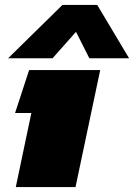

<svg xmlns="http://www.w3.org/2000/svg" viewBox="-20 -758 543 778"><path d="M13 -522 233 -738H374L503 -522H342L288 -629L193 -522ZM44 0 107 -300H41L98 -474H386L286 0Z"/></svg>

Font: Kanit Black
Style: Italic
Weight: 900
Italic angle: -12°
Designer: Katatrad Team
Foundry: CadsonDemak
Version: Version 2.000; ttfautohint (v1.8.3)